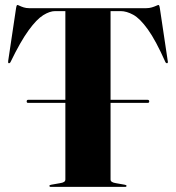

<svg xmlns="http://www.w3.org/2000/svg" viewBox="-20 -732 689 752"><path d="M84.5 -335Q84.5 -337.5 85.8 -339.2Q87 -341 90 -341H558.5Q561.5 -341 563 -339.2Q564.5 -337.5 564.5 -335Q564.5 -332 563 -330.5Q561.5 -329 558.5 -329H90Q87 -329 85.8 -330.5Q84.5 -332 84.5 -335ZM94 -700H553Q564.5 -700 574.5 -703Q584.5 -706 591.5 -709.2Q598.5 -712.5 600.5 -712.5Q602 -712.5 603.2 -710.8Q604.5 -709 606 -700.5L637 -493Q638 -489 637.2 -487Q636.5 -485 635 -484.5Q633.5 -484 631.5 -485Q629.5 -486 628 -488.5Q590 -574 559 -617Q528 -660 501.8 -674.2Q475.5 -688.5 452.5 -688.5H413V-29Q413 -23 418.5 -19.5Q424 -16 434.5 -14.5L468.5 -8.5Q475.5 -7.5 475.5 -4Q475.5 0 470 0H179Q176 0 174.8 -1.2Q173.5 -2.5 173.5 -4Q173.5 -7.5 180.5 -8.5L214.5 -14.5Q225.5 -16 230.8 -19.5Q236 -23 236 -29V-688.5H196Q175 -688.5 149.2 -672.5Q123.5 -656.5 92 -613.2Q60.5 -570 21 -488.5Q19.5 -486 17.5 -485Q15.5 -484 14 -484.5Q12.5 -485 12 -487Q11.5 -489 12 -493L43 -700.5Q44.5 -709 45.8 -710.8Q47 -712.5 48.5 -712.5Q50.5 -712.5 57 -709.2Q63.5 -706 73 -703Q82.5 -700 94 -700Z"/></svg>

Font: Fraunces 120pt
Style: Bold
Weight: 700
Version: Version 1.000;[b76b70a41]